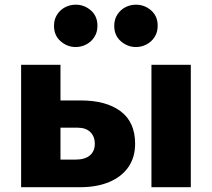

<svg xmlns="http://www.w3.org/2000/svg" viewBox="-20 -780 883 800"><path d="M68 0V-510H232V-115H295Q333.5 -115 354.2 -132.2Q375 -149.5 375 -181Q375 -211.5 356.2 -229.8Q337.5 -248 303 -248H215.5V-361.5H316.5Q422.5 -361.5 482.8 -316.2Q543 -271 543 -181Q543 -124.5 515 -84Q487 -43.5 435.5 -21.8Q384 0 314 0ZM611 0V-510H775V0ZM295.5 -584Q260.5 -584 232.8 -608Q205 -632 205 -672.5Q205 -699 217.8 -719Q230.5 -739 251.2 -749.8Q272 -760.5 295.5 -760.5Q331 -760.5 358.5 -736.8Q386 -713 386 -672.5Q386 -645.5 373.2 -625.8Q360.5 -606 339.8 -595Q319 -584 295.5 -584ZM546.5 -584Q511.5 -584 483.8 -608Q456 -632 456 -672.5Q456 -699 468.8 -719Q481.5 -739 502.2 -749.8Q523 -760.5 546.5 -760.5Q582 -760.5 609.5 -736.8Q637 -713 637 -672.5Q637 -645.5 624.2 -625.8Q611.5 -606 590.8 -595Q570 -584 546.5 -584Z"/></svg>

Font: Geologica Cursive
Style: Bold
Weight: 700
Designer: Sindre Bremnes, Frode Helland
Foundry: Monokrom Skriftforlag AS
Version: Version 1.010;gftools[0.9.28]